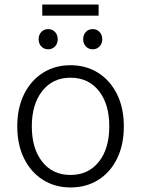

<svg xmlns="http://www.w3.org/2000/svg" viewBox="-20 -815 621 845"><path d="M290 10Q222 10 169 -23.5Q116 -57 86 -117.5Q56 -178 56 -259Q56 -340 86 -400.5Q116 -461 169 -494.5Q222 -528 290 -528Q359 -528 412 -494.5Q465 -461 495 -400.5Q525 -340 525 -259Q525 -178 495.5 -117.5Q466 -57 413 -23.5Q360 10 290 10ZM290 -45Q369 -45 415 -103Q461 -161 461 -259Q461 -357 415 -415Q369 -473 290 -473Q212 -473 166 -414.5Q120 -356 120 -259Q120 -161 166 -103Q212 -45 290 -45ZM166 -746V-795H414V-746ZM192 -598Q174 -598 162 -610.5Q150 -623 150 -642Q150 -662 162 -674.5Q174 -687 192 -687Q210 -687 222 -674.5Q234 -662 234 -642Q234 -623 222 -610.5Q210 -598 192 -598ZM388 -598Q370 -598 358 -610.5Q346 -623 346 -642Q346 -662 358 -674.5Q370 -687 388 -687Q406 -687 418 -674.5Q430 -662 430 -642Q430 -623 418 -610.5Q406 -598 388 -598Z"/></svg>

Font: Ubuntu Sans Light
Style: Regular
Weight: 300
Designer: Dalton Maag Ltd
Foundry: Dalton Maag Ltd
Version: Version 1.006; ttfautohint (v1.8.4.7-5d5b)